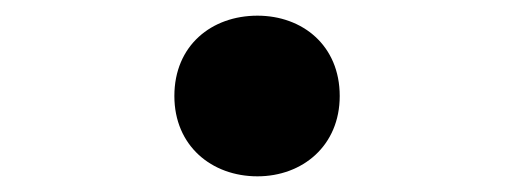

<svg xmlns="http://www.w3.org/2000/svg" viewBox="-20 -206 660 245"><path d="M308.5 19C366 19 413.5 -20 413.5 -83.5C413.5 -148 366 -186 308.5 -186C250 -186 202.5 -148 202.5 -83.5C202.5 -20 250 19 308.5 19Z"/></svg>

Font: Monaspace Argon SemiBold
Style: Regular
Weight: 600
Designer: Riley Cran & the Lettermatic Team
Foundry: Lettermatic
Version: Version 1.000 (Monaspace Argon)